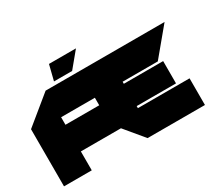

<svg xmlns="http://www.w3.org/2000/svg" viewBox="-160 -1211 1696 1522"><g transform="rotate(-30 688.0 -450.0)"><path d="M35 0V-523L288 -730H289V0ZM289 -173V-417H598L661 -173ZM800 0 598 -243V-244H1325V0ZM598 -244V-486H852V-244ZM289 -486V-730H650L852 -487V-486ZM852 -263V-467H1212V-263ZM852 -486 650 -730H1376V-729L1174 -486ZM382 -760 417 -900H663V-899L548 -760Z"/></g></svg>

Font: Foldit Black
Style: Regular
Weight: 900
Version: Version 1.003